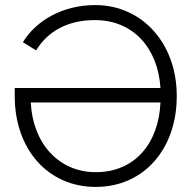

<svg xmlns="http://www.w3.org/2000/svg" viewBox="-20 -728 763 755"><path d="M38 -382V-349C38 -143 167 7 356 7H357C546 7 675 -143 675 -349V-352C675 -557 539 -708 355 -708H354C226 -708 122 -647 70 -562L122 -530C168 -605 246 -649 353 -649C504 -649 601 -539 611 -382ZM611 -325C604 -163 509 -51 357 -51H356C212 -51 109 -163 101 -325Z"/></svg>

Font: Fixel Display Light
Style: Regular
Weight: 300
Designer: AlfaBravo + MacPaw
Foundry: Kyrylo Tkachov, Marchela Mozhyna, Serhii Makarenko, Maria Weinstein, Zakhar Kryvoshyya
Version: Version 1.211